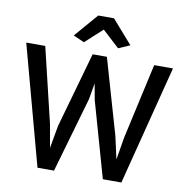

<svg xmlns="http://www.w3.org/2000/svg" viewBox="-102 -1083 1147 1189"><g transform="rotate(10 471.0 -489.0)"><path d="M212.5 8 9.5 -743H129L242.5 -269L267.5 -126.5L293 -269L427 -743H516.5L653.5 -269L685 -127.5L708.5 -268.5L814 -743H932L740 8H623.5L489 -466L470.5 -567.5L453 -466L316.5 8ZM360.5 -807 291.5 -837.5 419.5 -985.5H518.5L647.5 -838.5L575.5 -807L468.5 -905.5Z"/></g></svg>

Font: Koeln Type Sans
Style: Regular
Weight: 400
Designer: Eben Sorkin
Foundry: Eben Sorkin
Version: Version 2.001